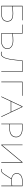

<svg xmlns="http://www.w3.org/2000/svg" viewBox="1799 -2297 506 4144"><g transform="rotate(90 2052.0 -225.0)"><path d="M445 -132Q445 -66 402.5 -33Q360 0 273 0H105V-458H417V-448H116V-242Q191 -256 268 -256Q361 -256 403 -226.5Q445 -197 445 -132ZM434 -133Q434 -193 394.5 -219.5Q355 -246 265 -246Q194 -246 116 -232V-10H273Q354 -10 394 -40Q434 -70 434 -133Z M1036 -131Q1036 -72 991.5 -36Q947 0 874 0H696V-448H511V-458H707V-247Q779 -258 854 -258Q939 -258 987.5 -223.5Q1036 -189 1036 -131ZM1025 -131Q1025 -185 980 -216.5Q935 -248 854 -248Q783 -248 707 -237V-10H874Q942 -10 983.5 -43.5Q1025 -77 1025 -131Z M1533 0H1522V-448H1293Q1281 -294 1266.5 -199.5Q1252 -105 1221.5 -48.5Q1191 8 1139 8Q1119 8 1095 -1L1099 -11Q1120 -3 1139 -3Q1187 -3 1215.5 -58.5Q1244 -114 1258 -209Q1272 -304 1284 -458H1533Z M2047 -448H1754V0H1743V-458H2047Z M2397 -204H2169L2073 0H2061L2277 -458H2288L2505 0H2493ZM2392 -214 2283 -445 2174 -214Z M2943 -320Q2943 -252 2895 -214Q2847 -176 2761 -176H2661V0H2650V-458H2756Q2844 -458 2893.5 -421.5Q2943 -385 2943 -320ZM2932 -320Q2932 -381 2885.5 -414.5Q2839 -448 2756 -448H2661V-186H2761Q2841 -186 2886.5 -221.5Q2932 -257 2932 -320Z M3491 0H3480V-441L3113 0H3102V-458H3113V-17L3480 -458H3491Z M3999 -458V0H3988V-225Q3935 -215 3876 -215Q3856 -215 3847 -217L3773 -103L3762 -86Q3729 -35 3709 -16Q3689 3 3655 3Q3641 3 3626 0L3628 -10Q3642 -7 3655 -7Q3685 -7 3703 -24Q3721 -41 3750 -87L3763 -107L3836 -218Q3783 -226 3750.5 -255.5Q3718 -285 3718 -334Q3718 -391 3761 -424.5Q3804 -458 3882 -458ZM3988 -235V-448H3882Q3809 -448 3769 -417.5Q3729 -387 3729 -334Q3729 -281 3768.5 -253Q3808 -225 3874 -225Q3934 -225 3988 -235Z"/></g></svg>

Font: Ysabeau SC Hairline
Style: Regular
Weight: 100
Designer: Christian Thalmann (Catharsis Fonts)
Version: Version 0.003